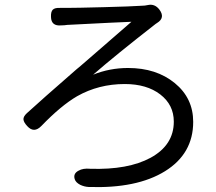

<svg xmlns="http://www.w3.org/2000/svg" viewBox="-20 -750 903 802"><path d="M350 31Q332 30 315 22Q296 12 292 -2Q285 -25 308 -37Q327 -48 357 -45Q515 -40 609 -91Q706 -144 706 -242Q706 -312 649.5 -355.5Q593 -399 501 -399Q392 -399 302 -348Q235 -309 153 -224Q122 -192 94 -223Q79 -239 78 -251Q77 -263 92 -277Q152 -332 299 -460Q311 -470 317 -475Q343 -497 392 -540Q500 -633 529 -659Q508 -658 439 -655Q292 -648 261 -646Q257 -645 248.5 -644.5Q240 -644 236 -644Q194 -640 193 -679Q192 -701 200.5 -709.5Q209 -718 231 -717Q244 -717 257 -717Q300 -717 411 -720Q529 -723 572 -726Q585 -726 598 -729Q626 -735 645 -711Q672 -676 636 -654Q635 -653 633 -652Q631 -651 630 -650Q462 -519 369 -438Q438 -466 515 -466Q633 -466 710 -403Q787 -340 787 -241Q787 -108 669.5 -35Q552 38 350 31Z"/></svg>

Font: GenSenRounded JP R
Style: Regular
Weight: 400
Version: Version 1.501;PS 1;hotconv 16.6.51;makeotf.lib2.5.65220